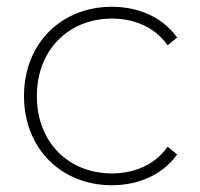

<svg xmlns="http://www.w3.org/2000/svg" viewBox="-20 -544 591 568"><path d="M311 4C390 4 461 -27 504 -87L476 -110C438 -56 377 -31 311 -31C183 -31 89 -123 89 -260C89 -396 183 -489 311 -489C377 -489 438 -464 476 -410L504 -433C461 -493 390 -524 311 -524C161 -524 51 -415 51 -260C51 -105 161 4 311 4Z"/></svg>

Font: Montserrat-Alt1 ExtLt
Style: Regular
Weight: 200
Designer: Differentunic
Foundry: Differentunic
Version: Version 7.222